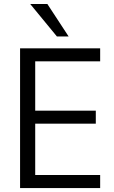

<svg xmlns="http://www.w3.org/2000/svg" viewBox="-20 -949 575 969"><path d="M81.3 0V-705H485.5V-639.6H157.7V-390.6H463.5V-324.9H157.7V-65.7H485.5V0ZM267.2 -765 132.4 -928.9H219L326.3 -765Z"/></svg>

Font: Nunito Sans 12pt ExtraLight SemiCondensed
Style: Regular
Weight: 200
Width: 4
Version: Version 3.101;gftools[0.9.27]